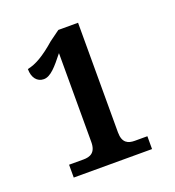

<svg xmlns="http://www.w3.org/2000/svg" viewBox="-89 -891 524 576"><g transform="rotate(-20 173.0 -603.0)"><path d="M51 -387H301V-428H261C240 -428 222 -435 222 -469V-819H159L126 -795C87 -761 59 -745 33 -740C33 -712 47 -695 68 -695C90 -695 110 -719 137 -753V-469C137 -435 118 -428 97 -428H51Z"/></g></svg>

Font: Noto Serif Condensed Semi
Style: Regular
Weight: 600
Width: 3
Designer: Monotype Design Team
Foundry: Monotype Imaging Inc.
Version: Version 1.002